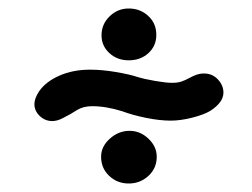

<svg xmlns="http://www.w3.org/2000/svg" viewBox="-20 -545 593 452"><path d="M219 -462Q219 -488 238 -506.5Q257 -525 283 -525Q310 -525 329 -507.5Q348 -490 348 -463Q348 -437 329.5 -420Q311 -403 283 -403Q256 -403 237.5 -420Q219 -437 219 -462ZM61 -300Q61 -313 72 -330Q88 -353 120 -367Q152 -381 192 -381Q220 -381 252.5 -375.5Q285 -370 303 -364Q319 -359 345 -354.5Q371 -350 385 -350Q398 -350 407 -353Q416 -356 427 -362Q434 -366 442.5 -369Q451 -372 460 -372Q480 -372 493 -358Q506 -344 506 -327Q506 -304 475 -284Q460 -275 432.5 -268Q405 -261 382 -261Q356 -261 324 -267.5Q292 -274 268 -283Q230 -295 197 -295Q176 -295 161.5 -286Q147 -277 145 -276Q141 -274 128 -267Q115 -260 103 -260Q86 -260 73.5 -272Q61 -284 61 -300ZM218 -176Q218 -200 238.5 -218.5Q259 -237 285 -237Q310 -237 329.5 -218.5Q349 -200 349 -176Q349 -149 329.5 -131Q310 -113 283 -113Q256 -113 237 -131Q218 -149 218 -176Z"/></svg>

Font: Mali SemiBold
Style: Regular
Weight: 600
Designer: Kitiyaporn Chalermlarp | Katatrad Aksorn Co.,Ltd.
Foundry: Cadson Demak Co.,Ltd.
Version: Version 1.000; ttfautohint (v1.6)